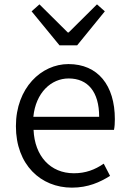

<svg xmlns="http://www.w3.org/2000/svg" viewBox="-20 -848 589 881"><path d="M310 13C384 13 439 -12 485 -41L456 -97C415 -69 373 -53 319 -53C211 -53 139 -132 134 -252H503C506 -266 507 -283 507 -301C507 -457 429 -554 294 -554C170 -554 53 -445 53 -269C53 -92 167 13 310 13ZM133 -312C144 -423 215 -488 295 -488C383 -488 435 -427 435 -312ZM253 -640H334L461 -796L425 -828L295 -699H291L161 -828L125 -796Z"/></svg>

Font: ChiuKong Gothic CL Normal
Style: Regular
Weight: 350
Designer: Ryoko NISHIZUKA 西塚涼子 (kana, bopomofo & ideographs); Paul D. Hunt (Latin, Greek & Cyrillic); Sandoll Communications 산돌커뮤니
Foundry: Adobe
Version: Version 1.300